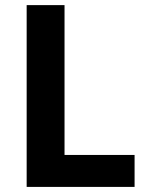

<svg xmlns="http://www.w3.org/2000/svg" viewBox="-20 -734 564 754"><path d="M84.7 0V-713.9H233.4V-125.5H508.5V0Z"/></svg>

Font: Nokora
Style: Regular
Weight: 400
Designer: Danh Hong
Foundry: Danh Hong
Version: Version 9.000